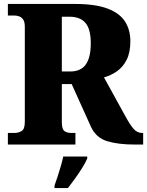

<svg xmlns="http://www.w3.org/2000/svg" viewBox="-20 -734 747 975"><path d="M20 0V-59H56Q73 -59 89.5 -68.5Q106 -78 106 -115V-598Q106 -623 97.5 -635Q89 -647 77 -651Q65 -655 56 -655H20V-714H359Q464 -714 526 -690.5Q588 -667 615 -624.5Q642 -582 642 -525Q642 -468 623.5 -431Q605 -394 574.5 -372.5Q544 -351 508 -341L616 -145Q641 -99 659 -79Q677 -59 701 -59H707V0H663Q581 0 524.5 -17Q468 -34 442 -90L344 -307H294V-115Q294 -78 307 -68.5Q320 -59 340 -59H363V0ZM336 -371Q391 -371 416 -407Q441 -443 441 -514Q441 -586 414 -617.5Q387 -649 334 -649H294V-371ZM257 208Q264 189 272.5 162.5Q281 136 289 109Q297 82 301 61H423V71Q414 92 397.5 118.5Q381 145 361.5 172Q342 199 325 221H257Z"/></svg>

Font: Noto Serif Myanmar SemiCondensed Black
Style: Regular
Weight: 900
Width: 4
Designer: Ben Mitchell and the Monotype Design Team
Foundry: Monotype Imaging Inc.
Version: Version 2.106; ttfautohint (v1.8.4.7-5d5b)